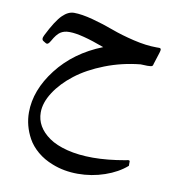

<svg xmlns="http://www.w3.org/2000/svg" viewBox="-76 -423 781 813"><g transform="rotate(10 314.0 -16.0)"><path d="M558.1 -266.6Q565.9 -266.6 565.9 -259.8Q565.9 -255.4 564.2 -250Q562.5 -244.6 562.5 -244.1L547.4 -196.8Q546.4 -189 542.5 -186Q538.6 -183.1 522.2 -183.1Q505.9 -183.1 493.2 -184.1Q414.1 -176.3 342 -148.2Q270 -120.1 220.2 -81.5Q170.4 -43 141.1 2.2Q111.8 47.4 111.8 89.4Q111.8 151.9 172.4 194.3Q202.1 215.3 251 227.8Q299.8 240.2 362.3 240.2Q424.8 240.2 501 226.6Q502.4 226.6 505.6 225.6Q508.8 224.6 510.7 224.4Q512.7 224.1 514.6 224.6Q519.5 225.1 518.6 231.4V247.6Q481.4 280.3 426 299.3Q370.6 318.4 310.8 318.4Q251 318.4 200.7 298.3Q162.6 283.7 134.5 259.8Q106.4 235.8 91.3 208Q62.5 155.3 62.5 98.1Q62.5 2.4 133.5 -89.4Q204.6 -181.2 324.2 -228.5Q221.7 -266.6 174.8 -266.6H170.9Q149.4 -266.6 134 -256.3Q118.7 -246.1 102.5 -216.8Q96.7 -206.5 92 -203.1Q87.4 -199.7 81.5 -203.1L71.8 -209Q59.6 -215.3 69.8 -234.9Q103.5 -302.2 128.9 -326.7Q152.8 -350.1 177.7 -350.1Q210.9 -350.1 259.3 -337.2Q307.6 -324.2 350.1 -308.3Q392.6 -292.5 447.3 -279.5Q502 -266.6 545.9 -266.6Z"/></g></svg>

Font: Nika
Style: Regular
Weight: 400
Designer: Mohammad Saleh Souzanchi
Foundry: http://font-store.ir
Version: Version:1.0.0;RFB:1.2.5;Building:2016-05-25 11:08:22.297533